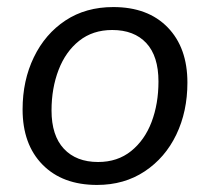

<svg xmlns="http://www.w3.org/2000/svg" viewBox="-20 -515 596 544"><path d="M255 9Q157 9 100.5 -48.5Q44 -106 44 -205Q44 -287 76 -353Q108 -419 165.5 -457Q223 -495 301 -495Q399 -495 455 -437.5Q511 -380 511 -281Q511 -199 479.5 -133.5Q448 -68 390 -29.5Q332 9 255 9ZM258 -56Q313 -56 351.5 -87Q390 -118 409.5 -169.5Q429 -221 429 -284Q429 -356 394.5 -393Q360 -430 298 -430Q243 -430 204.5 -399.5Q166 -369 146 -317Q126 -265 126 -202Q126 -131 161 -93.5Q196 -56 258 -56Z"/></svg>

Font: Nunito
Style: Italic
Weight: 400
Italic angle: -9°
Designer: Vernon Adams
Foundry: Vernon Adams
Version: Version 3.601; ttfautohint (v1.8.2.53-6de2)